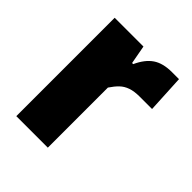

<svg xmlns="http://www.w3.org/2000/svg" viewBox="-159 -643 741 741"><g transform="rotate(45 211.5 -272.5)"><path d="M49 0V-537H206L220 -461H226Q246 -505 275.5 -525Q305 -545 354 -545H392L400 -390H333Q303 -390 283 -383Q263 -376 249 -362.5Q235 -349 221 -328V0Z"/></g></svg>

Font: Hubot Sans SemiExpanded
Style: Bold
Weight: 700
Width: 6
Designer: Deni Anggara
Foundry: GitHub, Inc., Subsidiary of Microsoft Corporation
Version: Version 2.000